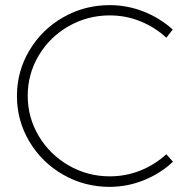

<svg xmlns="http://www.w3.org/2000/svg" viewBox="-20 -724 743 748"><path d="M408 -664Q321 -664 247.5 -622Q174 -580 131 -508Q88 -436 88 -351Q88 -266 131 -194Q174 -122 247.5 -79.5Q321 -37 408 -37Q470 -37 526.5 -59.5Q583 -82 628 -123L654 -94Q605 -48 540.5 -22Q476 4 407 4Q309 4 226 -43.5Q143 -91 94.5 -172.5Q46 -254 46 -350Q46 -446 94.5 -527.5Q143 -609 226 -656.5Q309 -704 407 -704Q476 -704 539.5 -679Q603 -654 653 -609L628 -577Q584 -618 527 -641Q470 -664 408 -664Z"/></svg>

Font: Gontserrat ExtraLight
Style: Regular
Weight: 275
Designer: Julieta Ulanovsky
Foundry: Julieta Ulanovsky
Version: Version 6.001